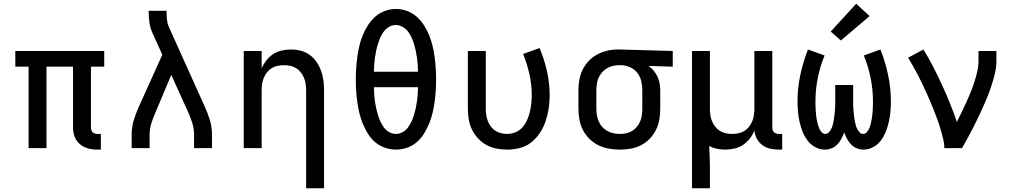

<svg xmlns="http://www.w3.org/2000/svg" viewBox="-20 -793 5440 1028"><path d="M502 8Q485 8 468.5 5.5Q452 3 436.5 -3.5Q421 -10 408 -21Q395 -32 386.5 -46.5Q378 -61 374.5 -77.5Q371 -94 371 -111V-436H229V0H133V-436H62V-520H538V-436H467V-111Q467 -104 469 -97Q471 -90 476 -85Q481 -80 488 -78Q495 -76 502 -76H520V8Z M685 0V-74Q685 -113 696.5 -150.5Q708 -188 724 -223L849 -500L797 -615Q785 -641 780.5 -670Q776 -699 776 -728V-735H872V-728Q872 -708 874 -687.5Q876 -667 884 -649L1076 -223Q1092 -188 1103.5 -150.5Q1115 -113 1115 -74V0H1019V-74Q1019 -104 1010 -133Q1001 -162 989 -189L897 -392L812 -190Q806 -176 800.5 -162Q795 -148 790.5 -133.5Q786 -119 783.5 -104Q781 -89 781 -74V0Z M1619 215V-310Q1619 -327 1616.5 -344Q1614 -361 1607.5 -376.5Q1601 -392 1590.5 -405.5Q1580 -419 1565.5 -428Q1551 -437 1534 -440.5Q1517 -444 1500 -444Q1483 -444 1466 -440.5Q1449 -437 1434.5 -428Q1420 -419 1409.5 -405.5Q1399 -392 1392.5 -376.5Q1386 -361 1383.5 -344Q1381 -327 1381 -310V0H1285V-520H1381V-428Q1391 -450 1406.5 -470Q1422 -490 1443 -503.5Q1464 -517 1488.5 -522.5Q1513 -528 1537 -528Q1564 -528 1590 -521.5Q1616 -515 1637.5 -499.5Q1659 -484 1674.5 -461.5Q1690 -439 1699 -414Q1708 -389 1711.5 -363Q1715 -337 1715 -310V215Z M2100 8Q2070 8 2041 -2Q2012 -12 1989 -31.5Q1966 -51 1950 -77Q1934 -103 1922.5 -131Q1911 -159 1904 -188Q1897 -217 1893 -247Q1889 -277 1887 -307Q1885 -337 1885 -367Q1885 -398 1887 -428Q1889 -458 1893 -488Q1897 -518 1904 -547.5Q1911 -577 1922.5 -605Q1934 -633 1950.5 -658.5Q1967 -684 1989.5 -704Q2012 -724 2041 -734.5Q2070 -745 2100 -745Q2130 -745 2159 -734.5Q2188 -724 2210.5 -704Q2233 -684 2249.5 -658.5Q2266 -633 2277.5 -605Q2289 -577 2296 -547.5Q2303 -518 2307 -488Q2311 -458 2313 -428Q2315 -398 2315 -367Q2315 -337 2313 -307Q2311 -277 2307 -247Q2303 -217 2296 -188Q2289 -159 2277.5 -131Q2266 -103 2250 -77Q2234 -51 2211 -31.5Q2188 -12 2159 -2Q2130 8 2100 8ZM2218 -409Q2218 -428 2216.5 -447Q2215 -466 2212.5 -484.5Q2210 -503 2206 -521.5Q2202 -540 2196.5 -558Q2191 -576 2183 -593.5Q2175 -611 2163.5 -625.5Q2152 -640 2135 -649.5Q2118 -659 2099 -659Q2080 -659 2063.5 -649.5Q2047 -640 2035.5 -625Q2024 -610 2016.5 -592.5Q2009 -575 2003.5 -557.5Q1998 -540 1994 -521.5Q1990 -503 1987.5 -484.5Q1985 -466 1983.5 -447Q1982 -428 1982 -409ZM2100 -76Q2119 -76 2136 -85.5Q2153 -95 2164 -110Q2175 -125 2183 -142Q2191 -159 2196.5 -177Q2202 -195 2206 -213.5Q2210 -232 2212.5 -250.5Q2215 -269 2216.5 -288Q2218 -307 2218 -326H1982Q1982 -307 1983.5 -288Q1985 -269 1987.5 -250.5Q1990 -232 1994 -213.5Q1998 -195 2003.5 -177Q2009 -159 2017 -142Q2025 -125 2036 -110Q2047 -95 2064 -85.5Q2081 -76 2100 -76Z M2696 8Q2667 8 2638.5 2.5Q2610 -3 2585 -16.5Q2560 -30 2540 -51.5Q2520 -73 2507.5 -98.5Q2495 -124 2490 -152.5Q2485 -181 2485 -210V-520H2581V-210Q2581 -193 2583.5 -176.5Q2586 -160 2592 -144.5Q2598 -129 2608 -115.5Q2618 -102 2632 -93Q2646 -84 2662.5 -80Q2679 -76 2696 -76Q2718 -76 2740 -85Q2762 -94 2777 -111Q2792 -128 2801.5 -149Q2811 -170 2816.5 -192.5Q2822 -215 2824.5 -238Q2827 -261 2827 -284Q2827 -340 2814.5 -396Q2802 -452 2781 -504L2869 -536Q2894 -476 2908.5 -412Q2923 -348 2923 -283Q2923 -249 2918 -214Q2913 -179 2902 -146Q2891 -113 2872 -83.5Q2853 -54 2826 -32Q2799 -10 2765 -1Q2731 8 2696 8Z M3299 8Q3270 8 3240.5 3Q3211 -2 3184.5 -15Q3158 -28 3136.5 -49Q3115 -70 3101.5 -96Q3088 -122 3082.5 -151.5Q3077 -181 3077 -210V-310Q3077 -338 3082 -366Q3087 -394 3099.5 -419.5Q3112 -445 3131.5 -466Q3151 -487 3176 -500.5Q3201 -514 3228.5 -521Q3256 -528 3284 -528Q3288 -528 3292 -528Q3296 -528 3300 -528L3582 -520V-436L3453 -440Q3468 -429 3480 -414.5Q3492 -400 3500 -383Q3508 -366 3511.5 -347.5Q3515 -329 3515 -310V-210Q3515 -181 3510 -152Q3505 -123 3492 -97Q3479 -71 3458.5 -50Q3438 -29 3412 -15.5Q3386 -2 3357 3Q3328 8 3299 8ZM3299 -76Q3316 -76 3333 -79.5Q3350 -83 3364.5 -92Q3379 -101 3390 -114Q3401 -127 3407.5 -143Q3414 -159 3416.5 -176Q3419 -193 3419 -210V-310Q3419 -334 3413.5 -358Q3408 -382 3393.5 -401.5Q3379 -421 3356.5 -431.5Q3334 -442 3310 -444H3300Q3298 -444 3296 -444Q3294 -444 3291 -444Q3275 -444 3258.5 -439.5Q3242 -435 3227.5 -426Q3213 -417 3202 -404Q3191 -391 3184.5 -375.5Q3178 -360 3175.5 -343.5Q3173 -327 3173 -310V-210Q3173 -193 3176 -175.5Q3179 -158 3186 -142Q3193 -126 3205 -113Q3217 -100 3232 -91.5Q3247 -83 3264.5 -79.5Q3282 -76 3299 -76Z M3685 215V-520H3781V-210Q3781 -193 3783.5 -176Q3786 -159 3792.5 -143.5Q3799 -128 3809.5 -114.5Q3820 -101 3834.5 -92Q3849 -83 3866 -79.5Q3883 -76 3900 -76Q3917 -76 3934 -79.5Q3951 -83 3965.5 -92Q3980 -101 3990.5 -114.5Q4001 -128 4007.5 -143.5Q4014 -159 4016.5 -176Q4019 -193 4019 -210V-520H4115V-111Q4115 -104 4117 -97Q4119 -90 4124 -85Q4129 -80 4136 -78Q4143 -76 4150 -76H4168V8H4150Q4127 8 4104 3Q4081 -2 4062.5 -15.5Q4044 -29 4032.5 -50Q4021 -71 4019 -94Q4010 -71 3994.5 -51Q3979 -31 3958 -17Q3937 -3 3912 2.5Q3887 8 3863 8Q3840 8 3818.5 3.5Q3797 -1 3777 -11Q3779 18 3780 48Q3781 78 3781 107V215Z M4604 8Q4585 8 4567.5 1Q4550 -6 4537 -19.5Q4524 -33 4515 -50Q4506 -67 4500 -84Q4494 -67 4485 -50Q4476 -33 4463 -19.5Q4450 -6 4432.5 1Q4415 8 4396 8Q4369 8 4344.5 -5.5Q4320 -19 4303.5 -41Q4287 -63 4277 -88.5Q4267 -114 4261 -141Q4255 -168 4252.5 -195.5Q4250 -223 4250 -250Q4250 -321 4265 -391.5Q4280 -462 4306 -528L4395 -496Q4371 -438 4358.5 -375.5Q4346 -313 4346 -249Q4346 -237 4346.5 -225Q4347 -213 4347.5 -201Q4348 -189 4349.5 -177Q4351 -165 4353 -153Q4355 -141 4358 -129.5Q4361 -118 4365.5 -107Q4370 -96 4378.5 -86Q4387 -76 4399 -76Q4409 -76 4416.5 -83.5Q4424 -91 4429 -100Q4434 -109 4437 -119Q4440 -129 4442 -138.5Q4444 -148 4445.5 -158.5Q4447 -169 4448 -179Q4449 -189 4450 -199Q4451 -209 4451.5 -219Q4452 -229 4452 -239.5Q4452 -250 4452 -260V-338H4548V-260Q4548 -250 4548 -239.5Q4548 -229 4548.5 -219Q4549 -209 4550 -199Q4551 -189 4552 -179Q4553 -169 4554.5 -158.5Q4556 -148 4558 -138.5Q4560 -129 4563 -119Q4566 -109 4571 -100Q4576 -91 4583.5 -83.5Q4591 -76 4601 -76Q4613 -76 4621.5 -86Q4630 -96 4634.5 -107Q4639 -118 4642 -129.5Q4645 -141 4647 -153Q4649 -165 4650.5 -177Q4652 -189 4652.5 -201Q4653 -213 4653.5 -225Q4654 -237 4654 -249Q4654 -313 4641.5 -375.5Q4629 -438 4605 -496L4694 -528Q4720 -462 4735 -391.5Q4750 -321 4750 -250Q4750 -223 4747.5 -195.5Q4745 -168 4739 -141Q4733 -114 4723 -88.5Q4713 -63 4696.5 -41Q4680 -19 4655.5 -5.5Q4631 8 4604 8ZM4482 -576 4428 -624 4564 -773 4636 -707Z M5036 0Q5036 -26 5029.5 -51.5Q5023 -77 5015.5 -102.5Q5008 -128 4999 -152.5Q4990 -177 4980.5 -201.5Q4971 -226 4960.5 -250Q4950 -274 4939.5 -298Q4929 -322 4917.5 -345.5Q4906 -369 4894 -392.5Q4882 -416 4869 -438.5Q4856 -461 4842 -484L4924 -528Q4952 -483 4976.5 -435.5Q5001 -388 5023.5 -339Q5046 -290 5066 -240.5Q5086 -191 5103 -140Q5116 -166 5129 -192.5Q5142 -219 5154 -245.5Q5166 -272 5177 -299Q5188 -326 5197 -354Q5206 -382 5212.5 -410.5Q5219 -439 5219 -468V-520H5315V-468Q5315 -436 5308 -405Q5301 -374 5291.5 -344Q5282 -314 5270.5 -284.5Q5259 -255 5246 -226Q5233 -197 5219.5 -168.5Q5206 -140 5191.5 -111.5Q5177 -83 5162 -55.5Q5147 -28 5131 0Z"/></svg>

Font: Zed Mono Medium Extended
Style: Regular
Weight: 500
Width: 7
Monospace: yes
Designer: Belleve Invis
Foundry: Belleve Invis
Version: Version 1.0.0; ttfautohint (v1.8.4)